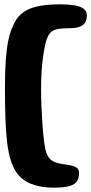

<svg xmlns="http://www.w3.org/2000/svg" viewBox="-20 -656 425 892"><path d="M227.5 215.8Q169.4 215.8 125.1 198.5Q80.9 181.2 55.4 143.2Q39.4 119.6 29.3 86.9Q19.2 54.1 13.4 8.1Q7.6 -38 5.3 -100.8Q3 -163.6 3 -247.2Q3 -324.6 6.9 -376.9Q10.8 -429.1 17.7 -463.8Q24.6 -498.4 34.2 -521.8Q43.8 -545.2 55.4 -564.5Q72.8 -591.2 100.7 -606.9Q128.6 -622.5 168.8 -629.2Q208.9 -635.9 261.9 -635.9Q297.4 -635.9 324.8 -631.4Q352.1 -627 367.8 -615.9Q383.4 -604.9 383.4 -584.5Q383.4 -552.5 364 -538.9Q344.6 -525.2 308.8 -525.2Q270.8 -525.2 249 -521.2Q227.2 -517.1 215.8 -505.8Q204.2 -494.4 196.6 -472.5Q187.8 -446.5 179.3 -386.1Q170.9 -325.6 170.9 -242.5Q170.9 -202.2 172.6 -160.2Q174.4 -118.1 177.1 -79.4Q179.9 -40.8 183.5 -10.4Q187.1 20 190.5 36.5Q197.5 68.9 214.4 84.7Q231.2 100.5 269.1 105.9Q293.9 109.1 311.4 113Q328.9 116.9 338 124.7Q347.1 132.5 347.1 147.9Q347.1 170.5 338.1 185.5Q329 200.5 303.5 208.1Q278 215.8 227.5 215.8Z"/></svg>

Font: Gluten Thin
Style: Regular
Weight: 100
Designer: Tyler Finck
Foundry: Etcetera Type Company
Version: Version 1.300